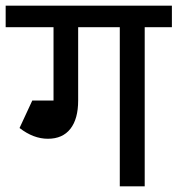

<svg xmlns="http://www.w3.org/2000/svg" viewBox="-45 -658 627 678"><path d="M-25 -562V-638H322V-562ZM144 -302V-630H231V-302ZM124 -168V-248Q147 -248 159.5 -262.5Q172 -277 172 -303H231Q231 -238 203.5 -203Q176 -168 124 -168ZM24 -206 62 -278Q100 -248 124 -248V-168Q73 -168 24 -206ZM24 -206 69 -303H187V-228ZM378 0V-626H466V0ZM282 -562V-638H562V-562Z"/></svg>

Font: Akshar Light
Style: Regular
Weight: 400
Version: Version 1.100